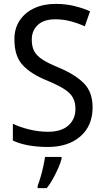

<svg xmlns="http://www.w3.org/2000/svg" viewBox="-20 -744 539 985"><path d="M455 -193Q455 -99 392.5 -44.5Q330 10 225 10Q171 10 125 1.5Q79 -7 46 -23V-109Q81 -92 129.5 -80Q178 -68 226 -68Q295 -68 331 -100.5Q367 -133 367 -185Q367 -220 353.5 -244Q340 -268 308 -288Q276 -308 221 -331Q139 -364 96.5 -410Q54 -456 54 -540Q53 -596 80 -637.5Q107 -679 155 -701.5Q203 -724 265 -724Q317 -724 362 -713Q407 -702 442 -686L415 -609Q380 -625 342 -635Q304 -645 264 -645Q205 -645 174 -616Q143 -587 143 -541Q143 -504 156 -480.5Q169 -457 199.5 -437.5Q230 -418 282 -397Q367 -361 411 -316Q455 -271 455 -193ZM296 70Q291 91 279 118Q267 145 252 172.5Q237 200 220 221H173V209Q180 192 188 165Q196 138 202 110Q208 82 211 61H296Z"/></svg>

Font: Noto Sans Gujarati SemiCondensed
Style: Regular
Weight: 400
Width: 4
Designer: Jelle Bosma - Monotype Design Team, Universal Thirst
Foundry: Monotype Imaging Inc.
Version: Version 2.106; ttfautohint (v1.8.4.7-5d5b)